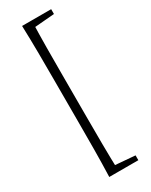

<svg xmlns="http://www.w3.org/2000/svg" viewBox="-240 -816 812 1035"><g transform="rotate(-30 166.0 -299.0)"><path d="M106 171H166C162 58 162 -57 162 -170V-428C162 -543 162 -658 166 -769H106C110 -656 110 -541 110 -428V-170C110 -55 110 60 106 171ZM135 171H287V141L154 130H135ZM135 -728H154L287 -739V-769H135Z"/></g></svg>

Font: Source Han Serif CN VF
Style: Regular
Weight: 250
Designer: Ryoko NISHIZUKA 西塚涼子 (kana & ideographs); Frank Grießhammer (Latin, Greek & Cyrillic); Wenlong ZHANG 张文龙 (bopomofo); San
Foundry: Adobe
Version: Version 2.002;hotconv 1.1.0;makeotfexe 2.6.0